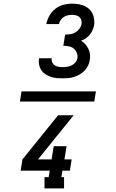

<svg xmlns="http://www.w3.org/2000/svg" viewBox="-20 -873 640 1061"><path d="M90 -312 99 -368H510L501 -312ZM327 -440Q310 -440 293 -441.5Q276 -443 260.5 -448.5Q245 -454 231.5 -462.5Q218 -471 209 -484Q200 -497 196.5 -513.5Q193 -530 195 -547Q196 -548 196 -549Q196 -550 196 -551H266Q266 -551 266 -550.5Q266 -550 266 -549Q264 -538 269 -527.5Q274 -517 283 -511.5Q292 -506 303.5 -504Q315 -502 327 -502Q339 -502 352 -504Q365 -506 376.5 -512Q388 -518 397 -528.5Q406 -539 408 -552Q410 -568 404 -582Q398 -596 387 -605Q376 -614 360.5 -617Q345 -620 330 -620L340 -682Q354 -682 369 -684Q384 -686 397 -694Q410 -702 419 -714.5Q428 -727 431 -741Q432 -752 429 -762.5Q426 -773 418 -779.5Q410 -786 399.5 -788.5Q389 -791 378 -791Q367 -791 355 -788.5Q343 -786 333 -779.5Q323 -773 315.5 -762.5Q308 -752 306 -740H236Q241 -765 253.5 -787Q266 -809 286 -824.5Q306 -840 330.5 -846.5Q355 -853 378 -853Q404 -853 429 -846.5Q454 -840 471.5 -824Q489 -808 496.5 -783.5Q504 -759 500 -733Q497 -719 491 -705.5Q485 -692 476 -681Q467 -670 454.5 -661.5Q442 -653 428 -648Q441 -640 451.5 -628.5Q462 -617 468.5 -603Q475 -589 477 -573.5Q479 -558 476 -541Q474 -525 466.5 -510Q459 -495 447.5 -483Q436 -471 421 -462Q406 -453 390 -448Q374 -443 358 -441.5Q342 -440 327 -440ZM226 168V106H249L255 70H94L104 8L301 -236H387L190 8H265L277 -65H348L336 8H376L366 70H325L319 106H334V168Z"/></svg>

Font: Iosevka Etoile Oblique
Style: Regular
Weight: 400
Italic angle: -9°
Designer: Belleve Invis
Foundry: Belleve Invis
Version: Version 15.5.2; ttfautohint (v1.8.4)